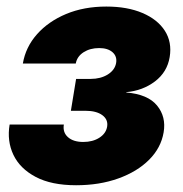

<svg xmlns="http://www.w3.org/2000/svg" viewBox="-20 -546 546 574"><path d="M207.5 7.8Q133.8 7.8 86.7 -17.1Q39.6 -42 20 -83.3Q0.5 -124.5 8.8 -173.8H170.9Q167 -150.4 183.1 -136Q199.2 -121.6 229 -121.6Q257.3 -121.6 277.1 -134.3Q296.9 -147 300.3 -167.5Q303.7 -188.5 285.9 -201.7Q268.1 -214.8 235.4 -214.8H191.9L207.5 -310.1H251Q280.8 -310.1 302 -323.2Q323.2 -336.4 327.1 -357.4Q330.6 -377.4 316.4 -389.9Q302.2 -402.3 276.4 -402.3Q249.5 -402.3 230 -389.9Q210.4 -377.4 206.5 -356H48.3Q56.6 -405.3 90.6 -443.6Q124.5 -481.9 177.7 -504.2Q231 -526.4 297.9 -526.4Q360.8 -526.4 406 -507.1Q451.2 -487.8 472.9 -453.9Q494.6 -419.9 487.3 -375.5Q480 -330.6 443.4 -302.7Q406.7 -274.9 357.4 -270.5V-269.5Q421.9 -264.2 449.5 -230.5Q477.1 -196.8 469.2 -150.4Q461.4 -104 425.8 -68.4Q390.1 -32.7 333.7 -12.5Q277.3 7.8 207.5 7.8Z"/></svg>

Font: Inter Display ExtraBold
Style: Italic
Weight: 800
Italic angle: -9.39999°
Designer: Rasmus Andersson
Foundry: rsms
Version: Version 4.000;git-a52131595